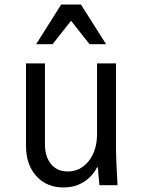

<svg xmlns="http://www.w3.org/2000/svg" viewBox="-20 -821 640 851"><path d="M494.1 -180.2Q494.1 -110.4 501 0H420.9Q415 -54.2 414.1 -79.1H410.2Q387.7 -36.6 349.4 -13.4Q311 9.8 261.2 9.8Q186 9.8 140.6 -41Q95.2 -91.8 95.2 -174.8V-540H179.2V-182.1Q179.2 -126.5 206.3 -93.8Q233.4 -61 279.8 -61Q336.9 -61 373.5 -107.7Q410.2 -154.3 410.2 -228V-540H494.1ZM140.1 -625 251 -800.8H338.9L450.2 -625H377L294.9 -729L212.9 -625Z"/></svg>

Font: CommitMono
Style: Regular
Weight: 400
Monospace: yes
Designer: Eigil Nikolajsen
Foundry: Eigil Nikolajsen
Version: Version 1.143